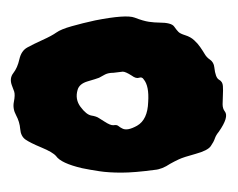

<svg xmlns="http://www.w3.org/2000/svg" viewBox="-60 -624 421 340"><g transform="rotate(90 150.0 -453.5)"><path d="M85 -615.2Q89.8 -622.1 98.6 -623Q117.2 -625 120.6 -631.3Q124 -637.7 131.8 -638.2Q139.6 -638.7 147.9 -638.2Q156.2 -637.7 164.1 -637.7Q171.9 -637.7 176.8 -641.6Q186.5 -649.4 212.9 -630.9Q218.8 -626 224.6 -624Q230.5 -622.1 238.3 -616.7Q246.1 -611.3 252 -589.8Q257.8 -568.4 261.7 -560.1Q265.6 -551.8 269.5 -544.9Q279.3 -530.3 280.3 -517.6Q285.2 -481.4 285.2 -458.5Q285.2 -435.5 282.7 -419.4Q280.3 -403.3 277.3 -388.7Q268.6 -351.6 255.9 -342.8Q249 -336.9 240.7 -316.9Q232.4 -296.9 226.6 -288.6Q220.7 -280.3 208 -279.3Q195.3 -278.3 183.6 -272Q171.9 -265.6 159.7 -268.1Q147.5 -270.5 141.6 -268.6Q135.7 -266.6 130.9 -264.6Q118.2 -259.8 108.9 -267.1Q99.6 -274.4 84.5 -277.8Q69.3 -281.2 63.5 -292Q57.6 -302.7 50.3 -318.8Q43 -335 37.1 -343.3Q31.2 -351.6 25.9 -370.6Q20.5 -389.6 15.6 -412.1Q4.9 -466.8 10.7 -481.9Q16.6 -497.1 18.1 -507.3Q19.5 -517.6 19.5 -525.4Q19.5 -546.9 26.4 -551.8Q33.2 -556.6 36.1 -559.6Q39.1 -562.5 42 -571.8Q44.9 -581.1 50.8 -587.4Q56.6 -593.8 63 -598.1Q69.3 -602.5 75.2 -606Q81.1 -609.4 85 -615.2ZM106.4 -460.9 108.4 -444.3Q108.4 -435.5 111.3 -429.7L117.2 -418.9Q119.1 -414.1 123.5 -398.9Q127.9 -383.8 138.7 -380.9Q155.3 -376 168.9 -386.2Q182.6 -396.5 184.1 -405.3Q185.5 -414.1 188.5 -418.5Q191.4 -422.9 194.3 -427.7Q202.1 -439.5 201.2 -444.8Q200.2 -450.2 202.6 -453.1Q205.1 -456.1 207 -460Q211.9 -468.8 202.1 -486.3Q191.4 -504.9 160.2 -505.9Q131.8 -507.8 120.1 -498Q115.2 -495.1 117.2 -489.7Q119.1 -484.4 113.3 -476.6Q106.4 -465.8 106.4 -460.9Z"/></g></svg>

Font: Creepster
Style: Regular
Weight: 400
Designer: Font Diner, Inc
Foundry: Font Diner, Inc
Version: Version 1.002